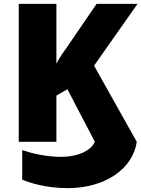

<svg xmlns="http://www.w3.org/2000/svg" viewBox="-20 -734 732 994"><path d="M330 240C528 240 669 137 688 0L467 -394L692 -714H480L331 -496C311 -468 288 -436 272 -404V-714H77V0H272V-239L329 -272L471 0C454 41 392 78 294 78C219 78 141 59 95 43V196C129 211 217 240 330 240Z"/></svg>

Font: Noto Sans UI Black
Style: Regular
Weight: 900
Designer: Monotype Design Team
Foundry: Monotype Imaging Inc.
Version: Version 1.901